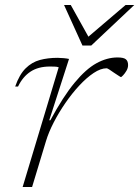

<svg xmlns="http://www.w3.org/2000/svg" viewBox="-20 -752 560 772"><path d="M216 -481.5Q209 -484 199 -484.2Q189 -484.5 180.5 -484.5Q134 -484.5 102.8 -464Q71.5 -443.5 52.5 -404H41Q58 -452.5 83 -477.2Q108 -502 140.2 -510.8Q172.5 -519.5 211.5 -519.5Q222.5 -519.5 236 -518.2Q249.5 -517 257.5 -515L178 -268.5H182.5Q234 -364 279.8 -419.2Q325.5 -474.5 368 -497.8Q410.5 -521 452.5 -521Q477.5 -521 486.2 -513.5Q495 -506 495 -490.5Q495 -478.5 488.5 -467.5Q482 -456.5 475 -449.2Q468 -442 466.5 -442Q465 -442 456.8 -447.5Q448.5 -453 438.5 -459.5Q429 -466.5 420.2 -472Q411.5 -477.5 409 -477.5Q385 -477.5 356.5 -458.5Q328 -439.5 298.8 -408Q269.5 -376.5 243 -338Q216.5 -299.5 196 -259.8Q175.5 -220 165 -185L109 0H71ZM520 -732 347 -569H311.5L237.5 -732H264.5L335.5 -604.5L485 -732Z"/></svg>

Font: Newsreader 6pt ExtraLight
Style: Italic
Weight: 275
Italic angle: -17°
Designer: Hugues Gentile
Foundry: Production Type
Version: Version 1.003; ttfautohint (v1.8.3)